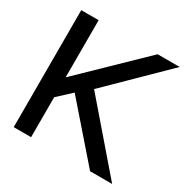

<svg xmlns="http://www.w3.org/2000/svg" viewBox="-158 -848 984 995"><g transform="rotate(30 334.5 -350.0)"><path d="M154 -239V0H50V-700H154V-358L507 -700H639L312 -379L639 0H507L234 -313Z"/></g></svg>

Font: Edgecutting Lite Sharp
Style: Medium
Weight: 500
Designer: RandomMaerks (Nguyen Gia Bao)
Version: Version 1.0